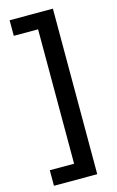

<svg xmlns="http://www.w3.org/2000/svg" viewBox="-132 -766 593 977"><g transform="rotate(-15 165.0 -278.0)"><path d="M25 76H153V-632H25V-714H253V158H25Z"/></g></svg>

Font: Noto Sans NKo Unjoined Medium
Style: Regular
Weight: 500
Designer: Monotype Design Team
Foundry: Monotype Imaging Inc.
Version: Version 2.004